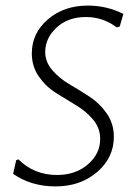

<svg xmlns="http://www.w3.org/2000/svg" viewBox="-20 -663 484 688"><path d="M295 -643Q363 -643 422 -613L409 -568L398 -565Q349 -602 288 -602Q223 -602 182.5 -564Q142 -526 142 -477Q142 -441 167.5 -411.5Q193 -382 229 -361Q265 -340 301 -316.5Q337 -293 362.5 -256.5Q388 -220 388 -173Q388 -98 328 -46.5Q268 5 179 5Q92 5 27 -40L38 -89L46 -92Q102 -36 184 -36Q251 -36 295 -74Q339 -112 339 -165Q339 -204 314 -234Q289 -264 253 -285.5Q217 -307 180.5 -330Q144 -353 119 -389Q94 -425 94 -472Q94 -544 151.5 -593.5Q209 -643 295 -643Z"/></svg>

Font: Alegreya Sans SC Light
Style: Italic
Weight: 300
Italic angle: -7°
Designer: Juan Pablo del Peral
Foundry: Huerta Tipografica
Version: Version 2.007